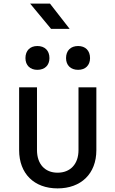

<svg xmlns="http://www.w3.org/2000/svg" viewBox="-20 -1034 640 1064"><path d="M263 -874H366L257 -1014H147ZM413 -647C453 -647 479 -672 479 -712C479 -754 453 -779 413 -779C372 -779 346 -754 346 -712C346 -672 372 -647 413 -647ZM187 -647C228 -647 254 -672 254 -712C254 -754 228 -779 187 -779C147 -779 121 -754 121 -712C121 -672 147 -647 187 -647ZM299 10C429 10 514 -71 514 -202V-550H415V-202C415 -125 370 -77 299 -77C229 -77 185 -125 185 -202V-550H86V-202C86 -72 169 10 299 10Z"/></svg>

Font: JetBrains Mono Medium
Style: Regular
Weight: 436
Monospace: yes
Designer: Philipp Nurullin, Konstantin Bulenkov
Foundry: JetBrains
Version: Version 2.305